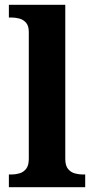

<svg xmlns="http://www.w3.org/2000/svg" viewBox="-20 -780 392 800"><path d="M17 0V-53H29Q44 -53 60.5 -57.5Q77 -62 88.5 -76Q100 -90 100 -118V-646Q100 -673 88 -686Q76 -699 59.5 -703Q43 -707 29 -707H17V-760H252V-118Q252 -90 263.5 -76Q275 -62 292 -57.5Q309 -53 323 -53H335V0Z"/></svg>

Font: Noto Serif Gujarati
Style: Bold
Weight: 700
Version: Version 2.102